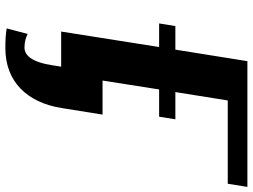

<svg xmlns="http://www.w3.org/2000/svg" viewBox="-136 -616 964 733"><g transform="rotate(90 346.5 -249.0)"><path d="M69 -374H159L100 0H234L228 38C218 101 196 140 161 140C139 140 124 135 109 128L88 208C112 212 133 213 164 213C290 213 371 131 392 -2L417 -158H287L321 -374H425L435 -436H331L363 -636H681L693 -711H213L169 -436H79Z"/></g></svg>

Font: Aerodynamic
Style: BdObl
Weight: 500
Designer: Google
Version: Version 2.000980; 2014